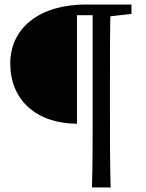

<svg xmlns="http://www.w3.org/2000/svg" viewBox="-20 -689 638 838"><path d="M418.3 -669.3V-613.5H423.8L553.9 -628.5V-669.3H418.3ZM384.4 -180.8C384.4 -75.8 384.4 28.2 381.4 129.2H462.9C459.9 26.2 459.9 -77.8 459.9 -180.9V-359.3C459.9 -464.3 459.9 -568.3 462.9 -669.3H384.4V-180.8ZM315.9 -622.7H418.5V-669.3H354.9C153.1 -669.3 24.8 -567.6 24.8 -411.6C24.8 -258.8 131.4 -150.1 315.9 -149V-622.7Z"/></svg>

Font: Source Serif Variable
Style: Regular
Weight: 389
Designer: Frank Grießhammer
Foundry: Adobe Systems Incorporated
Version: Version 3.001;hotconv 1.0.111;makeotfexe 2.5.65597